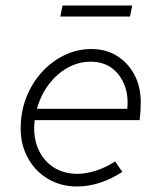

<svg xmlns="http://www.w3.org/2000/svg" viewBox="-20 -667 576 697"><path d="M260 10Q201 10 154.5 -17.5Q108 -45 81.5 -93Q55 -141 55 -201Q55 -260 75 -312Q95 -364 131 -404Q167 -444 213.5 -466.5Q260 -489 312 -489Q365 -489 405 -464Q445 -439 468 -395.5Q491 -352 491 -295Q491 -279 490 -263.5Q489 -248 487 -231H106Q99 -175 117 -130.5Q135 -86 172.5 -61Q210 -36 261 -36Q293 -36 328.5 -47.5Q364 -59 398 -81L424 -43Q384 -17 342.5 -3.5Q301 10 260 10ZM114 -272H442Q447 -320 431.5 -359Q416 -398 385 -420.5Q354 -443 309 -443Q265 -443 225.5 -421Q186 -399 157 -360.5Q128 -322 114 -272ZM199 -607 207 -647H460L452 -607Z"/></svg>

Font: Red Hat Text
Style: Italic
Weight: 300
Italic angle: -12°
Designer: Pentagram, MCKL
Foundry: Pentagram, MCKL
Version: Version 1.023